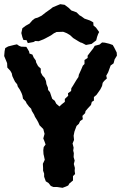

<svg xmlns="http://www.w3.org/2000/svg" viewBox="-24 -886 579 918"><path d="M248 8H231L219 3L208 -11L195 -19L187 -41V-56L182 -70V-82L181 -103L190 -122L186 -141L184 -149L183 -168L185 -183L194 -195L188 -212L183 -224L189 -246L183 -269L165 -287L159 -301L153 -312L143 -328L139 -338L128 -356L125 -366L115 -376L103 -392L99 -401L86 -414L83 -430L79 -441L71 -457L61 -472L58 -483L48 -495L43 -505L35 -522L32 -536L25 -548L11 -563L10 -584L6 -594L-4 -618L-2 -641L1 -656L15 -664L43 -671L57 -674L67 -667L77 -663L102 -662L115 -640L117 -630L131 -625L137 -611L147 -597L149 -587L158 -570L171 -558V-540L179 -525L190 -513L196 -498L198 -484L205 -467L206 -456L215 -445L222 -424L226 -413L238 -404L245 -390L260 -377L272 -388L286 -399V-413L302 -428L301 -440L316 -451L317 -464L326 -478L332 -488L341 -503L351 -518L353 -529L364 -553L372 -572L380 -580V-599L395 -609V-620L408 -637L422 -655L429 -667L452 -673L464 -683L477 -682L498 -677L515 -671L522 -659L534 -635L535 -620L524 -602L519 -583L505 -573L497 -551L493 -540L484 -524L487 -511L474 -499L467 -490L464 -475L456 -459L447 -446L437 -432L425 -422V-405L415 -399L411 -384L396 -368L385 -355L383 -345L370 -332L372 -316L359 -307L353 -294L342 -284L332 -257L328 -237L330 -217L323 -200L328 -180L326 -166L329 -154L328 -135L333 -118L329 -102L334 -83L333 -69L335 -54L325 -44V-23L308 -9L302 1L291 6L275 12ZM109 -680 103 -694 88 -695 83 -708 78 -728 83 -751 99 -763 117 -773 131 -789 143 -798 157 -802 175 -811 194 -826 218 -843 228 -851 247 -859 264 -866 285 -863 305 -848 317 -836 342 -827 356 -813 365 -808 380 -797 406 -788 422 -779 423 -764 435 -754 450 -733 445 -723 440 -709 436 -693 419 -680 414 -676 387 -671 368 -681 361 -683 352 -688 326 -704 311 -718 296 -727 278 -734 246 -733 234 -727 220 -717 194 -703 184 -698 161 -689 145 -690 136 -685Z"/></svg>

Font: Winky Rough SemiBold
Style: Regular
Weight: 600
Designer: Simon Atzbach
Foundry: typofactur
Version: Version 1.206; ttfautohint (v1.8.4.7-5d5b)